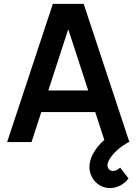

<svg xmlns="http://www.w3.org/2000/svg" viewBox="-20 -740 711 1000"><path d="M553 239.5Q580.7 239.5 606.1 226.3Q631.5 213.2 649.2 189.3L605.8 133Q596.4 141.5 586.8 145.9Q577.2 150.3 568.8 150.3Q556.7 150.3 548.2 142Q539.8 133.6 539.8 121.2Q539.8 104.3 554.8 82.2Q569.7 60.1 595.1 38Q620.5 15.9 650.7 0L598 -60.5Q555.2 -39.9 520.5 -8.8Q485.7 22.2 465.8 58.7Q445.8 95.1 445.8 130.3Q445.8 158.8 459.8 184Q473.7 209.1 498.1 224.3Q522.5 239.5 553 239.5ZM415.8 -720H255.3L17.1 0H144.2L354.4 -646H316.5L526.9 0H654ZM146.7 -156.2H524.7V-268.7H146.7Z"/></svg>

Font: Vela Sans GX ExtLt
Style: Regular
Weight: 200
Designer: Principal design: Mikhail Sharanda - project Manrope.
Design modification: Ravid Balaliev
Foundry: Mikhail Sharanda
Version: Version 1.001